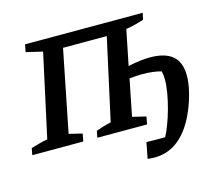

<svg xmlns="http://www.w3.org/2000/svg" viewBox="-139 -799 1295 1149"><g transform="rotate(-15 508.5 -224.5)"><path d="M-22 0 -14 -42Q13 -50 38.5 -57Q64 -64 89 -68L201 -582L99 -606L108 -652H837L828 -611Q802 -603 774 -595.5Q746 -588 717 -584L673 -366Q748 -383 809 -383Q902 -383 948.5 -343.5Q995 -304 995 -221Q995 -177 982.5 -124.5Q970 -72 949 -20.5Q928 31 902 71Q816 203 682 203Q661 203 639 200L658 101Q715 103 774 102Q789 74 804.5 33Q820 -8 833 -55Q846 -102 854 -148.5Q862 -195 862 -234Q862 -262 856 -284Q831 -291 802.5 -294.5Q774 -298 738 -298Q699 -298 659 -293L614 -67L698 -47L689 0H381L389 -41Q415 -50 435.5 -56.5Q456 -63 482 -68L593 -573H322L221 -67L303 -47L294 0Z"/></g></svg>

Font: Piazzolla SC SemiBold
Style: Italic
Weight: 600
Italic angle: -11.3°
Designer: Juan Pablo del Peral
Foundry: Huerta Tipografica
Version: Version 1.330